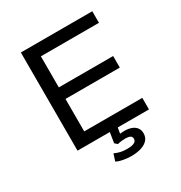

<svg xmlns="http://www.w3.org/2000/svg" viewBox="-205 -851 1126 1194"><g transform="rotate(-30 358.0 -254.0)"><path d="M118 0V-705H631V-622H214V-399H604V-316H214V-83H631V0ZM392 197Q364 197 334.5 191.5Q305 186 287 176L303 126Q325 136 345 140.5Q365 145 393 145Q426 145 442.5 136.5Q459 128 459 111Q459 96 447 89.5Q435 83 413 83Q402 83 387 84.5Q372 86 356 90L338 74L353 -20H410L397 59L371 48Q386 43 402 41Q418 39 433 39Q460 39 481.5 47Q503 55 515.5 71Q528 87 528 111Q528 139 511.5 158Q495 177 464 187Q433 197 392 197Z"/></g></svg>

Font: Nunito Sans 7pt SemiExpanded
Style: Regular
Weight: 400
Width: 6
Designer: Vernon Adams
Foundry: Vernon Adams
Version: Version 3.101;gftools[0.9.27]